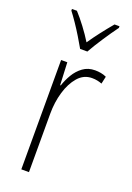

<svg xmlns="http://www.w3.org/2000/svg" viewBox="-147 -819 598 873"><g transform="rotate(20 152.0 -382.0)"><path d="M238 -538Q252 -538 266 -535.5Q280 -533 293 -527L285 -491Q275 -495 263 -497.5Q251 -500 237 -500Q197 -500 169.5 -468.5Q142 -437 127.5 -387.5Q113 -338 113 -283V0H76V-529H106L111 -420H114Q123 -448 139 -475Q155 -502 179.5 -520Q204 -538 238 -538ZM140 -606Q127 -629 110 -657Q93 -685 75 -711.5Q57 -738 43 -756V-764H67Q89 -740 113.5 -707.5Q138 -675 157 -644Q179 -676 201 -704.5Q223 -733 249 -764H273V-756Q250 -725 222 -682.5Q194 -640 175 -606Z"/></g></svg>

Font: Noto Sans Gujarati UI Condensed ExtraLight
Style: Regular
Weight: 200
Width: 3
Designer: Jelle Bosma - Monotype Design Team, Universal Thirst
Foundry: Monotype Imaging Inc.
Version: Version 2.106; ttfautohint (v1.8.4.7-5d5b)